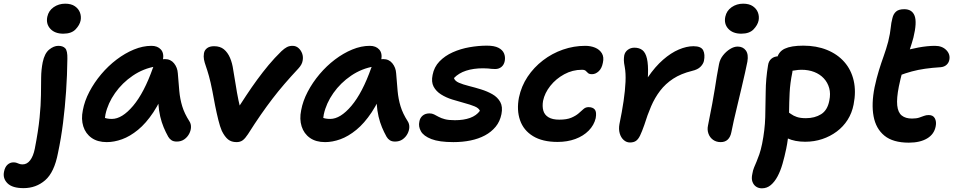

<svg xmlns="http://www.w3.org/2000/svg" viewBox="-144 -762 5178 1043"><path d="M-16 260Q-77 260 -103.5 233.5Q-130 207 -122 170Q-117 145 -103 132.5Q-89 120 -71 120Q-61 120 -54 122.5Q-47 125 -39.5 128Q-32 131 -21 131Q3 131 20 108.5Q37 86 45 46Q64 -51 71 -122Q78 -193 78.5 -245.5Q79 -298 79.5 -341Q80 -384 88 -424Q98 -472 123 -492.5Q148 -513 173 -513Q198 -513 210.5 -499.5Q223 -486 222 -443Q221 -353 215 -266Q209 -179 198.5 -95Q188 -11 171 69Q151 174 101.5 217Q52 260 -16 260ZM200 -579Q154 -579 129.5 -605.5Q105 -632 113 -671Q120 -704 147.5 -723Q175 -742 210 -742Q243 -742 263 -728Q283 -714 290.5 -693.5Q298 -673 294 -651Q289 -626 266.5 -602.5Q244 -579 200 -579Z M436 10Q386 10 353.5 -13Q321 -36 308.5 -75.5Q296 -115 306 -163Q315 -213 341.5 -263.5Q368 -314 406 -359Q444 -404 489.5 -438.5Q535 -473 583.5 -493Q632 -513 679 -513Q712 -513 730 -493Q748 -473 741 -436Q738 -421 727.5 -412.5Q717 -404 702 -401Q635 -390 577.5 -351Q520 -312 481 -256.5Q442 -201 429 -141Q425 -120 425 -102.5Q425 -85 431 -58L386 -149Q406 -130 422 -123Q438 -116 464 -116Q519 -116 579 -187Q639 -258 687 -394Q695 -416 713 -428.5Q731 -441 752 -441Q783 -441 801.5 -418Q820 -395 822 -364Q826 -311 830 -267.5Q834 -224 846 -184.5Q858 -145 885 -103Q894 -89 893.5 -71Q893 -53 883.5 -35Q874 -17 857 -5Q840 7 816 7Q799 7 788 0Q777 -7 770 -19Q756 -44 745 -70.5Q734 -97 726.5 -128.5Q719 -160 716 -201.5Q713 -243 714 -298L762 -301Q729 -212 689 -152Q649 -92 605.5 -56.5Q562 -21 519 -5.5Q476 10 436 10Z M1141 10Q1113 10 1095 -4.5Q1077 -19 1061 -51Q1051 -74 1042 -110.5Q1033 -147 1024.5 -189Q1016 -231 1010 -266Q1000 -317 991 -349Q982 -381 974.5 -402Q967 -423 964 -439Q961 -455 964 -473Q967 -490 981 -500.5Q995 -511 1019 -511Q1052 -511 1072.5 -494Q1093 -477 1105.5 -448Q1118 -419 1123 -382Q1130 -344 1136.5 -301Q1143 -258 1151.5 -217Q1160 -176 1171 -141L1130 -146Q1163 -197 1193 -242.5Q1223 -288 1253 -329Q1283 -370 1315 -408.5Q1347 -447 1385 -484Q1401 -499 1414.5 -506Q1428 -513 1445 -513Q1464 -513 1477.5 -501Q1491 -489 1497.5 -471Q1504 -453 1500 -432Q1498 -421 1492.5 -411Q1487 -401 1477 -390Q1435 -345 1401 -305.5Q1367 -266 1336 -225.5Q1305 -185 1273 -139Q1241 -93 1203 -33Q1188 -10 1174.5 0Q1161 10 1141 10Z M1622 10Q1572 10 1539.5 -13Q1507 -36 1494.5 -75.5Q1482 -115 1492 -163Q1501 -213 1527.5 -263.5Q1554 -314 1592 -359Q1630 -404 1675.5 -438.5Q1721 -473 1769.5 -493Q1818 -513 1865 -513Q1898 -513 1916 -493Q1934 -473 1927 -436Q1924 -421 1913.5 -412.5Q1903 -404 1888 -401Q1821 -390 1763.5 -351Q1706 -312 1667 -256.5Q1628 -201 1615 -141Q1611 -120 1611 -102.5Q1611 -85 1617 -58L1572 -149Q1592 -130 1608 -123Q1624 -116 1650 -116Q1705 -116 1765 -187Q1825 -258 1873 -394Q1881 -416 1899 -428.5Q1917 -441 1938 -441Q1969 -441 1987.5 -418Q2006 -395 2008 -364Q2012 -311 2016 -267.5Q2020 -224 2032 -184.5Q2044 -145 2071 -103Q2080 -89 2079.5 -71Q2079 -53 2069.5 -35Q2060 -17 2043 -5Q2026 7 2002 7Q1985 7 1974 0Q1963 -7 1956 -19Q1942 -44 1931 -70.5Q1920 -97 1912.5 -128.5Q1905 -160 1902 -201.5Q1899 -243 1900 -298L1948 -301Q1915 -212 1875 -152Q1835 -92 1791.5 -56.5Q1748 -21 1705 -5.5Q1662 10 1622 10Z M2319 10Q2242 10 2199.5 -6.5Q2157 -23 2142.5 -49Q2128 -75 2134 -101Q2137 -121 2151.5 -133.5Q2166 -146 2189 -146Q2203 -146 2214 -140.5Q2225 -135 2238.5 -127.5Q2252 -120 2272.5 -114.5Q2293 -109 2327 -109Q2375 -109 2409.5 -121.5Q2444 -134 2463 -160Q2457 -175 2433.5 -184.5Q2410 -194 2378 -202.5Q2346 -211 2312.5 -221.5Q2279 -232 2252 -249Q2225 -266 2211.5 -291.5Q2198 -317 2206 -355Q2214 -398 2243.5 -428.5Q2273 -459 2315.5 -478Q2358 -497 2406.5 -505.5Q2455 -514 2501 -514Q2541 -514 2563.5 -502.5Q2586 -491 2594 -472Q2602 -453 2598 -431Q2594 -410 2580 -398.5Q2566 -387 2546 -387Q2534 -387 2525.5 -388Q2517 -389 2507 -390Q2497 -391 2480 -391Q2428 -391 2388 -378Q2348 -365 2322 -338Q2327 -322 2349 -312.5Q2371 -303 2403 -295Q2435 -287 2469 -276.5Q2503 -266 2531 -250Q2559 -234 2573.5 -208Q2588 -182 2580 -142Q2572 -102 2548.5 -73.5Q2525 -45 2490.5 -26.5Q2456 -8 2412.5 1Q2369 10 2319 10Z M2885 9Q2803 9 2751.5 -22.5Q2700 -54 2681 -109Q2662 -164 2675 -232Q2688 -294 2722 -345Q2756 -396 2805.5 -434Q2855 -472 2914 -492.5Q2973 -513 3035 -513Q3065 -513 3089 -503Q3113 -493 3125.5 -472.5Q3138 -452 3131 -421Q3125 -390 3108 -374.5Q3091 -359 3072 -359Q3057 -359 3050.5 -365Q3044 -371 3038 -377Q3032 -383 3017 -383Q2966 -383 2921 -358.5Q2876 -334 2845.5 -295.5Q2815 -257 2806 -214Q2801 -184 2807.5 -161Q2814 -138 2835.5 -125Q2857 -112 2894 -112Q2935 -112 2959.5 -122.5Q2984 -133 2999 -146Q3014 -159 3025.5 -169.5Q3037 -180 3053 -180Q3076 -180 3087 -167Q3098 -154 3092 -120Q3083 -82 3054 -52.5Q3025 -23 2981.5 -7Q2938 9 2885 9Z M3278 12Q3259 12 3244 -1.5Q3229 -15 3222.5 -37.5Q3216 -60 3221 -88Q3235 -155 3243.5 -213Q3252 -271 3254 -317.5Q3256 -364 3250 -397Q3245 -422 3245 -435Q3245 -448 3247 -461Q3251 -480 3266.5 -491.5Q3282 -503 3302 -503Q3329 -503 3346 -489.5Q3363 -476 3370.5 -443.5Q3378 -411 3376 -355.5Q3374 -300 3361 -215L3308 -209Q3337 -286 3376 -343Q3415 -400 3458 -437.5Q3501 -475 3543.5 -493Q3586 -511 3623 -511Q3665 -511 3676 -488.5Q3687 -466 3680 -431Q3676 -414 3661 -399Q3646 -384 3616 -377Q3555 -362 3513 -334.5Q3471 -307 3442 -269Q3413 -231 3393 -184.5Q3373 -138 3356 -83Q3343 -46 3333 -25.5Q3323 -5 3310.5 3.5Q3298 12 3278 12Z M3771 10Q3747 10 3729.5 -2.5Q3712 -15 3704.5 -36Q3697 -57 3702 -80Q3716 -150 3725 -198Q3734 -246 3739.5 -281.5Q3745 -317 3750 -348Q3755 -379 3762 -414Q3767 -440 3783.5 -461Q3800 -482 3821.5 -495.5Q3843 -509 3863 -509Q3892 -509 3907.5 -488Q3923 -467 3916 -427Q3912 -406 3903.5 -368Q3895 -330 3884 -283.5Q3873 -237 3862 -191Q3851 -145 3842 -106Q3833 -67 3829 -44Q3824 -18 3809.5 -4Q3795 10 3771 10ZM3883 -579Q3837 -579 3812.5 -605.5Q3788 -632 3796 -671Q3803 -704 3830.5 -723Q3858 -742 3893 -742Q3926 -742 3946 -728Q3966 -714 3973.5 -693.5Q3981 -673 3977 -651Q3972 -626 3949.5 -602.5Q3927 -579 3883 -579Z M4230 8Q4174 8 4134 -10.5Q4094 -29 4074.5 -59Q4055 -89 4062 -123Q4065 -139 4078 -151.5Q4091 -164 4106 -164Q4120 -164 4131 -157.5Q4142 -151 4154 -142Q4166 -133 4185 -126.5Q4204 -120 4234 -120Q4282 -120 4316.5 -141.5Q4351 -163 4361 -215Q4369 -253 4360.5 -283.5Q4352 -314 4331 -336.5Q4310 -359 4279 -371Q4248 -383 4210 -383Q4192 -383 4173 -379.5Q4154 -376 4131 -376Q4114 -376 4100 -385Q4086 -394 4079 -409Q4072 -424 4076 -441Q4084 -481 4119 -497.5Q4154 -514 4220 -514Q4291 -514 4348 -491Q4405 -468 4442.5 -425.5Q4480 -383 4493.5 -324Q4507 -265 4493 -194Q4484 -148 4460.5 -111Q4437 -74 4401.5 -47.5Q4366 -21 4322.5 -6.5Q4279 8 4230 8ZM3995 261Q3977 261 3963.5 252Q3950 243 3943.5 225.5Q3937 208 3943 182Q3946 163 3952.5 147.5Q3959 132 3966 115.5Q3973 99 3981 76Q3989 53 3996 19Q4011 -56 4013 -125Q4015 -194 4015.5 -263.5Q4016 -333 4028 -406Q4031 -430 4046.5 -443Q4062 -456 4084 -456Q4108 -456 4127 -444Q4146 -432 4155.5 -412.5Q4165 -393 4160 -368Q4148 -310 4145.5 -257.5Q4143 -205 4142.5 -156Q4142 -107 4140 -57Q4138 -7 4127 46Q4118 89 4107 127.5Q4096 166 4080 196Q4064 226 4043 243.5Q4022 261 3995 261Z M4793 13Q4707 13 4660.5 -25Q4614 -63 4601.5 -130.5Q4589 -198 4607 -288Q4618 -339 4630.5 -379.5Q4643 -420 4656.5 -457.5Q4670 -495 4681 -536Q4692 -582 4694.5 -610Q4697 -638 4704 -664Q4709 -686 4723.5 -699Q4738 -712 4768 -712Q4811 -712 4824.5 -676Q4838 -640 4818 -558Q4809 -525 4799 -495.5Q4789 -466 4778 -435.5Q4767 -405 4757.5 -370.5Q4748 -336 4739 -293Q4726 -228 4730 -189.5Q4734 -151 4754.5 -134.5Q4775 -118 4810 -118Q4834 -118 4849 -123Q4864 -128 4875.5 -132.5Q4887 -137 4901 -137Q4925 -137 4934.5 -119Q4944 -101 4939 -76Q4931 -33 4892.5 -10Q4854 13 4793 13ZM4739 -351Q4700 -336 4683 -351.5Q4666 -367 4672 -397Q4678 -423 4692.5 -444Q4707 -465 4754 -481Q4796 -495 4845.5 -504Q4895 -513 4935 -513Q4974 -513 4996.5 -490Q5019 -467 5013 -437Q5010 -421 4998 -410Q4986 -399 4967 -397Q4919 -394 4881 -388.5Q4843 -383 4809.5 -374Q4776 -365 4739 -351Z"/></svg>

Font: Shantell Sans Light SemiBold
Style: Italic
Weight: 600
Italic angle: -11°
Version: Version 1.011;[c5ecc13dd]